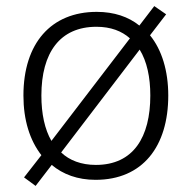

<svg xmlns="http://www.w3.org/2000/svg" viewBox="-20 -581 630 631"><path d="M533 -267C533 -348 512 -417 473 -465L526 -534L487 -561L438 -497C402 -526 355 -542 298 -542C148 -542 57 -439 57 -267C57 -186 78 -120 116 -71L59 2L97 30L150 -39C187 -8 235 10 294 10C449 10 533 -100 533 -267ZM116 -267C116 -408 177 -493 297 -493C344 -493 380 -479 407 -455L149 -118C127 -156 116 -207 116 -267ZM474 -267C474 -131 419 -39 295 -39C247 -39 208 -54 181 -80L439 -418C463 -379 474 -327 474 -267Z"/></svg>

Font: Noto Sans Gurmukhi Light
Style: Regular
Weight: 300
Designer: Jelle Bosma - Monotype Design Team
Foundry: Monotype Imaging Inc.
Version: Version 2.004